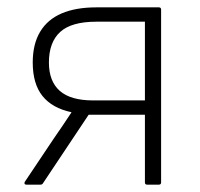

<svg xmlns="http://www.w3.org/2000/svg" viewBox="-20 -502 545 522"><path d="M52 0Q48 0 47 -2Q46 -4 47 -7L126 -125Q138 -142 150 -160Q162 -178 174 -196V-197Q122 -208 95.5 -241Q69 -274 69 -332Q69 -382 89 -415.5Q109 -449 147.5 -465.5Q186 -482 242 -482H412Q418 -482 418 -476V-6Q418 0 412 0H380Q374 0 374 -6V-190H221L97 -4Q95 0 90 0ZM233 -229H374V-443H242Q174 -443 143.5 -415Q113 -387 113 -332Q113 -281 142.5 -255Q172 -229 233 -229Z"/></svg>

Font: Sofia Sans ExtraLight
Style: Regular
Weight: 250
Version: Version 4.100-B